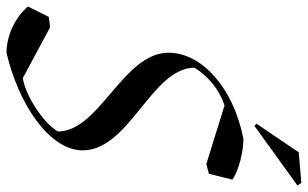

<svg xmlns="http://www.w3.org/2000/svg" viewBox="-226 -734 946 590"><g transform="rotate(90 247.0 -439.0)"><path d="M114 14C267 -21 414 -116 414 -220C414 -364 160 -432 160 -564C188 -608 228 -640 276 -656L456 -600L486 -608L504 -680C476 -700 418 -714 378 -714C218 -682 114 -584 114 -484C114 -344 356 -272 356 -144C334 -103 249 -45 192 -36L36 -120L4 -116L-28 -52C6 -12 62 14 114 14ZM339 -748 522 -880 514 -892 420 -884 332 -754Z"/></g></svg>

Font: Mazius Display Extra italic
Style: Regular
Weight: 400
Italic angle: -17°
Designer: Alberto Casagrande & Collletttivo
Foundry: Collletttivo
Version: Version 2.000;Glyphs 3.2 (3217)